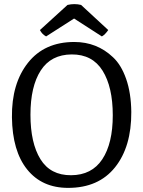

<svg xmlns="http://www.w3.org/2000/svg" viewBox="-20 -898 695 933"><path d="M311 15Q184 15 112 -74.5Q40 -164 38 -328Q36 -492 116 -593Q196 -694 341 -694Q451 -694 529 -620Q569 -583 593 -514.5Q617 -446 618 -354Q619 -185 539 -85Q459 15 311 15ZM325.5 -46.5Q426 -47 477 -124Q528 -201 528 -338Q528 -475 478.5 -554.5Q429 -634 328.5 -633.5Q228 -633 178 -555.5Q128 -478 128 -340.5Q128 -203 176.5 -124.5Q225 -46 325.5 -46.5ZM340 -808 204 -721Q184 -732 174 -752L308 -874Q342 -882 374 -874L506 -752Q490 -729 475 -721Z"/></svg>

Font: Karma Medium
Style: Regular
Weight: 500
Designer: Joana Correia
Foundry: Indian Type Foundry
Version: Version 1.202;PS 1.0;hotconv 1.0.78;makeotf.lib2.5.61930; tt